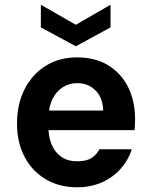

<svg xmlns="http://www.w3.org/2000/svg" viewBox="-20 -781 641 813"><path d="M306 12Q231 12 173.5 -22Q116 -56 84 -117Q52 -178 52 -258Q52 -340 84 -403Q116 -466 173 -502Q230 -538 306 -538Q384 -538 439 -504Q494 -470 523 -411Q552 -352 552 -277Q552 -267 551.5 -255Q551 -243 550 -230H149V-313H417Q415 -368 384 -398.5Q353 -429 307 -429Q273 -429 245.5 -411.5Q218 -394 201.5 -360Q185 -326 185 -274V-245Q185 -200 199.5 -167Q214 -134 241 -116Q268 -98 305 -98Q346 -98 367 -111.5Q388 -125 401 -149H538Q524 -104 491.5 -67Q459 -30 412 -9Q365 12 306 12ZM301 -585 153 -665V-761L301 -676L448 -761V-665Z"/></svg>

Font: DM Sans 9pt
Style: Bold
Weight: 700
Designer: Colophon Foundry, Jonny Pinhorn
Foundry: Colophon Foundry
Version: Version 4.004;gftools[0.9.30]